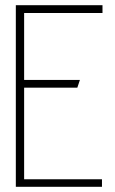

<svg xmlns="http://www.w3.org/2000/svg" viewBox="-20 -720 444 740"><path d="M41 0H373V-29H73V-382H278L288 -412H73V-670H375V-700H41Z"/></svg>

Font: Advent Pro ExtraLight
Style: Regular
Weight: 250
Version: Version 3.000